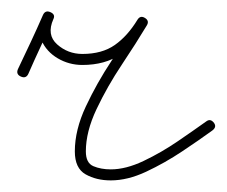

<svg xmlns="http://www.w3.org/2000/svg" viewBox="-20 -294 391 331"><path d="M11 -175Q22 -198 33 -221.5Q44 -245 54 -268Q58 -277 67 -273Q76 -269 72 -261Q60 -234 78.5 -217.5Q97 -201 122 -201Q156 -201 178 -216.5Q200 -232 217 -260Q222 -268 230 -263Q238 -258 233 -250Q215 -220 190 -182.5Q165 -145 146.5 -106Q128 -67 128 -33Q128 -13 141 -7.5Q154 -2 171 -2Q197 -2 227.5 -16.5Q258 -31 286.5 -50.5Q315 -70 336 -85Q343 -90 349 -82Q354 -75 346 -69Q324 -53 294 -33Q264 -13 232 2Q200 17 171 17Q146 17 127.5 6.5Q109 -4 109 -33Q109 -70 128 -110.5Q147 -151 172.5 -189.5Q198 -228 217 -260Q222 -268 230 -263Q238 -258 233 -250Q214 -218 187.5 -200Q161 -182 122 -182Q99 -182 79.5 -193.5Q60 -205 51.5 -224.5Q43 -244 54 -268Q58 -277 67 -273Q76 -269 72 -261Q61 -237 50 -213.5Q39 -190 29 -167Q25 -158 16 -162Q7 -166 11 -175Z"/></svg>

Font: FRB American Cursive Guidelines Extralight
Style: Italic
Weight: 200
Italic angle: -25°
Version: Version 2.0;Modular Font Editor K font №1